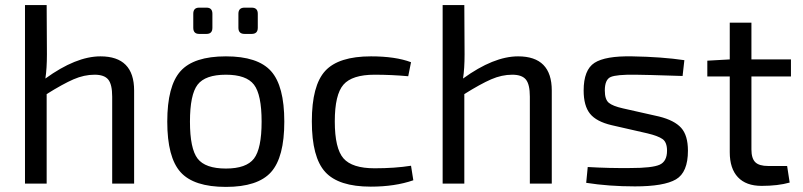

<svg xmlns="http://www.w3.org/2000/svg" viewBox="-20 -720 3148 753"><path d="M374 -499Q506 -499 506 -365V0H420V-341Q420 -389 404.5 -408Q389 -427 351 -427Q310 -427 268.5 -409Q227 -391 163 -351V0H78V-700H163L164 -507Q164 -451 158 -412Q278 -499 374 -499Z M761 -690H790Q813 -690 813 -666V-611Q813 -587 790 -587H761Q738 -587 738 -611V-666Q738 -690 761 -690ZM939 -690H967Q991 -690 991 -666V-611Q991 -587 967 -587H939Q915 -587 915 -611V-666Q915 -690 939 -690ZM866 -499Q991 -499 1043 -441Q1095 -383 1095 -243Q1095 -103 1043 -45Q991 13 866 13Q740 13 688 -45Q636 -103 636 -243Q636 -383 688 -441Q740 -499 866 -499ZM866 -427Q785 -427 755 -388Q725 -349 725 -243Q725 -137 755 -98Q785 -59 866 -59Q946 -59 976 -98Q1006 -137 1006 -243Q1006 -349 976 -388Q946 -427 866 -427Z M1435 -499Q1531 -499 1592 -476L1581 -421Q1515 -427 1449 -427Q1361 -427 1327 -388Q1293 -349 1293 -244Q1293 -138 1327 -99Q1361 -60 1449 -60Q1529 -60 1592 -70L1601 -13Q1529 12 1434 12Q1308 12 1255.5 -45.5Q1203 -103 1203 -244Q1203 -385 1255.5 -442Q1308 -499 1435 -499Z M2012 -499Q2144 -499 2144 -365V0H2058V-341Q2058 -389 2042.5 -408Q2027 -427 1989 -427Q1948 -427 1906.5 -409Q1865 -391 1801 -351V0H1716V-700H1801L1802 -507Q1802 -451 1796 -412Q1916 -499 2012 -499Z M2459 -499Q2576 -497 2664 -484L2657 -422Q2504 -427 2472 -427Q2398 -428 2375 -418Q2352 -408 2352 -365Q2352 -330 2367.5 -317Q2383 -304 2423 -295L2565 -263Q2625 -248 2651.5 -218.5Q2678 -189 2678 -129Q2678 -44 2631 -16.5Q2584 11 2470 11Q2368 11 2279 -3L2285 -65Q2370 -60 2453 -61Q2538 -61 2567 -74Q2596 -87 2596 -129Q2596 -162 2578.5 -174.5Q2561 -187 2519 -197L2379 -229Q2319 -243 2294 -274Q2269 -305 2269 -365Q2269 -446 2311.5 -473.5Q2354 -501 2459 -499Z M2927 -420V-134Q2927 -99 2942 -84Q2957 -69 2993 -69H3067L3077 -4Q3031 9 2967 9Q2906 9 2874 -25Q2842 -59 2842 -123V-420H2754V-482L2842 -487V-631H2927V-487H3082V-420Z"/></svg>

Font: Exo 2
Style: Regular
Weight: 400
Designer: Natanael Gama
Version: Version 1.001;PS 001.001;hotconv 1.0.70;makeotf.lib2.5.58329